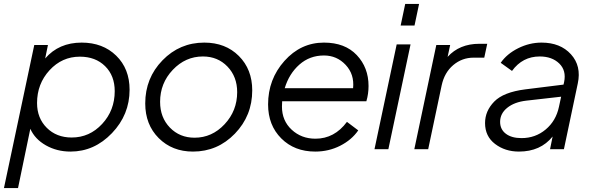

<svg xmlns="http://www.w3.org/2000/svg" viewBox="-47 -753 2972 969"><path d="M365 -538Q472 -538 539.5 -472Q607 -406 607 -300Q607 -174 518 -81Q429 12 309 12Q240 12 184.5 -19.5Q129 -51 106 -103L44 196H-27L126 -526H195L181 -458Q250 -538 365 -538ZM315 -59Q405 -59 468.5 -127.5Q532 -196 532 -293Q532 -371 483.5 -419Q435 -467 356 -467Q266 -467 203 -398.5Q140 -330 140 -233Q140 -157 189 -108Q238 -59 315 -59Z M927 12Q822 12 754 -56Q686 -124 686 -231Q686 -359 773 -448.5Q860 -538 984 -538Q1091 -538 1158.5 -470.5Q1226 -403 1226 -297Q1226 -169 1138.5 -78.5Q1051 12 927 12ZM935 -58Q1023 -58 1086.5 -126Q1150 -194 1150 -288Q1150 -366 1101 -417Q1052 -468 977 -468Q889 -468 825 -400.5Q761 -333 761 -239Q761 -160 810.5 -109Q860 -58 935 -58Z M1802 -242H1377Q1376 -233 1376 -215Q1376 -144 1425 -98.5Q1474 -53 1545 -53Q1641 -53 1704 -138L1761 -95Q1728 -47 1670 -17.5Q1612 12 1544 12Q1439 12 1372.5 -54.5Q1306 -121 1306 -226Q1306 -353 1388.5 -445.5Q1471 -538 1588 -538Q1694 -538 1753.5 -475Q1813 -412 1813 -319Q1813 -279 1802 -242ZM1588 -473Q1516 -473 1464 -427Q1412 -381 1390 -308H1735Q1742 -378 1697.5 -425.5Q1653 -473 1588 -473Z M1975 -624 1998 -733H2068L2045 -624ZM1843 0 1955 -529H2025L1913 0Z M2372 -532H2412L2397 -462H2343Q2285 -462 2240.5 -424.5Q2196 -387 2182 -322L2114 0H2044L2155 -526H2225L2212 -466Q2272 -532 2372 -532Z M2686 -538Q2781 -538 2834.5 -479Q2888 -420 2869 -332L2799 0H2729L2742 -64Q2681 12 2572 12Q2502 12 2451.5 -26.5Q2401 -65 2401 -132Q2401 -193 2447.5 -240.5Q2494 -288 2604 -302L2797 -326L2800 -339Q2812 -397 2775.5 -432.5Q2739 -468 2677 -468Q2590 -468 2537 -395L2480 -436Q2511 -481 2568 -509.5Q2625 -538 2686 -538ZM2585 -56Q2655 -56 2707 -99.5Q2759 -143 2774 -214L2785 -265L2609 -245Q2549 -238 2513 -209Q2477 -180 2477 -138Q2477 -100 2506 -78Q2535 -56 2585 -56Z"/></svg>

Font: Plus Jakarta Display Light
Style: Italic
Weight: 300
Italic angle: -12°
Designer: Gumpita Rahayu
Foundry: Tokotype Studio
Version: Version 1.000;hotconv 1.0.109;makeotfexe 2.5.65596